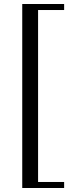

<svg xmlns="http://www.w3.org/2000/svg" viewBox="-20 -752 387 958"><path d="M300 186V156H170V-702H300V-732H91V186Z"/></svg>

Font: STIX Two Text
Style: Regular
Weight: 400
Designer: Ross Mills, John Hudson & Paul Hanslow, Tiro Typeworks Ltd; with prior portions MicroPress Inc., and Coen Hoffman.
Foundry: Tiro Typeworks Ltd
Version: Version 2.13 b171